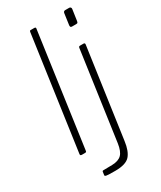

<svg xmlns="http://www.w3.org/2000/svg" viewBox="-226 -819 895 1066"><g transform="rotate(-30 222.0 -286.0)"><path d="M95 -11Q94 -4 92.5 -2Q91 0 83 0H66Q59 0 56.5 -2.5Q54 -5 55 -11L157 -733Q158 -739 159.5 -740.5Q161 -742 166 -742H188Q199 -742 196 -731ZM308 52Q300 113 274.5 141.5Q249 170 181 170Q136 170 125 168Q114 166 115 160L118 139Q119 136 120 135Q121 134 124 134L182 133Q222 132 242 112.5Q262 93 269 45L349 -521Q350 -526 352 -528Q354 -530 359 -530H381Q386 -530 388 -527Q390 -524 389 -519L308 52ZM413 -659Q412 -652 410 -648Q408 -644 400 -644H373Q366 -644 364 -648.5Q362 -653 363 -659L373 -730Q375 -742 386 -742H412Q417 -742 420.5 -738Q424 -734 423 -728Z"/></g></svg>

Font: Libre Franklin Thin Thin
Style: Italic
Weight: 250
Italic angle: -8°
Version: Version 3.000